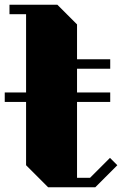

<svg xmlns="http://www.w3.org/2000/svg" viewBox="-30 -790 535 810"><path d="M465 -93 372 0H173L80 -93V-360H-10V-400H80V-730H10V-770H212L295 -687V-540H435V-500H295V-400H435V-360H295V-40H350L434 -124Z"/></svg>

Font: Kumar One
Style: Regular
Weight: 400
Designer: Parimal Parmar
Foundry: Indian Type Foundry
Version: Version 1.001;PS 1.001;hotconv 1.0.88;makeotf.lib2.5.647800